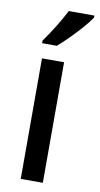

<svg xmlns="http://www.w3.org/2000/svg" viewBox="-88 -806 439 847"><g transform="rotate(10 132.0 -383.0)"><path d="M168 0H69V-540H168ZM264 -757Q251 -737 226 -708.5Q201 -680 173.5 -652.5Q146 -625 124 -606H58V-618Q84 -654 108 -693Q132 -732 149 -766H264Z"/></g></svg>

Font: Noto Sans Telugu Condensed Medium
Style: Regular
Weight: 500
Width: 3
Designer: Jelle Bosma - Monotype Design Team
Foundry: Monotype Imaging Inc.
Version: Version 2.005; ttfautohint (v1.8.4.7-5d5b)